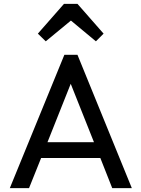

<svg xmlns="http://www.w3.org/2000/svg" viewBox="-20 -979 736 999"><path d="M31 0H131L194 -157H502L564 0H666L383 -694H315ZM177 -804 218 -764 349 -872 479 -764 519 -804 383 -959H313ZM227 -239 348 -543 469 -239Z"/></svg>

Font: MV Cash
Style: Regular
Weight: 400
Designer: Rodrigo Fuenzalida
Foundry: fragTYPE
Version: Version 1.100;Glyphs 3.1.2 (3151)